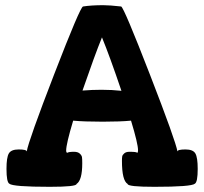

<svg xmlns="http://www.w3.org/2000/svg" viewBox="-20 -720 787 740"><path d="M5 -69Q5 -113 14 -128.5Q23 -144 52 -144Q83 -144 83 -136Q90 -178 189.5 -435.5Q289 -693 300 -695Q332 -700 378 -700Q402 -700 447 -695Q458 -690 557.5 -433.5Q657 -177 664 -136Q664 -144 695 -144Q724 -144 733 -128.5Q742 -113 742 -69Q742 -18 731 -12Q718 0 575 0Q472 0 472 -11Q450 -24 450 -100Q450 -111 451 -117Q452 -123 459 -129Q466 -135 479 -135Q508 -135 508 -131Q512 -131 512 -141Q512 -166 485 -255Q444 -251 376 -251Q303 -251 262 -255Q235 -165 235 -140Q235 -132 239 -131Q245 -135 265 -135Q280 -135 287.5 -128Q295 -121 296 -114Q297 -107 297 -91Q297 -25 275 -11Q275 0 172 0Q29 0 16 -12Q5 -18 5 -69ZM298 -371Q336 -374 371 -374Q412 -374 448 -370Q403 -503 373 -576Q345 -507 298 -371Z"/></svg>

Font: Gorditas
Style: Regular
Weight: 400
Designer: Gustavo Dipre (gbrenda1987@gmail.com)
Foundry: Gustavo Dipre (gbrenda1987@gmail.com)
Version: Version 1.001